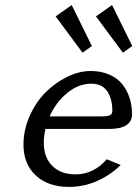

<svg xmlns="http://www.w3.org/2000/svg" viewBox="-20 -732 545 762"><path d="M73.2 0ZM445.8 -522.9ZM424.8 -711.9 504.9 -549.3 467.8 -522.9 360.8 -667ZM264.6 -711.9 344.7 -549.3 307.6 -522.9 200.7 -667ZM503.9 -278.8Q503.9 -220.2 412.1 -220.2H160.2Q153.8 -190.9 153.8 -166Q153.8 -107.4 187.5 -73.7Q221.2 -40 279.8 -40Q351.6 -40 403.8 -100.1L459 -77.1Q418 -37.1 365.5 -13.7Q313 9.8 253.9 9.8Q171.4 9.8 122.3 -35.4Q73.2 -80.6 73.2 -158.2Q73.2 -216.3 97.4 -271Q121.6 -325.7 159.9 -364.5Q198.2 -403.3 246.1 -426.8Q293.9 -450.2 339.8 -450.2Q380.9 -450.2 413.1 -436.3Q445.3 -422.4 464.8 -398.2Q484.4 -374 494.1 -343.8Q503.9 -313.5 503.9 -278.8ZM176.8 -270H383.8Q405.8 -270 415.8 -274.7Q425.8 -279.3 425.8 -291Q425.8 -341.3 405 -370.6Q384.3 -399.9 342.8 -399.9Q292 -399.9 247.3 -363.5Q202.6 -327.1 176.8 -270Z"/></svg>

Font: Pfennig
Style: Italic
Weight: 500
Italic angle: -13°
Version: Version 20120410 ; ttfautohint (v0.8)